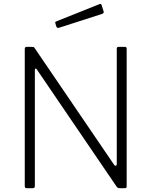

<svg xmlns="http://www.w3.org/2000/svg" viewBox="-20 -988 795 1008"><path d="M636 -742Q645 -742 645 -732V-11Q645 -5 643 -2.5Q641 0 635 0H613Q607 0 602.5 -0.5Q598 -1 593 -7L175 -621Q170 -629 166.5 -628Q163 -627 163 -621V-10Q163 0 152 0H120Q110 0 110 -11V-731Q110 -742 120 -742H147Q153 -742 156.5 -741Q160 -740 163 -734L579 -123Q584 -116 588.5 -118Q593 -120 593 -125V-732Q593 -742 602 -742ZM513 -963 524 -928Q527 -919 516 -915L289 -842Q284 -841 281.5 -842Q279 -843 276 -848L271 -864Q268 -873 274 -875L504 -967Q510 -969 513 -963Z"/></svg>

Font: Libre Franklin ExtraLight
Style: Regular
Weight: 250
Designer: Pablo Impallari, Rodrigo Fuenzalida, Nhung Nguyen
Foundry: Impallari Type
Version: Version 3.000